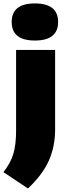

<svg xmlns="http://www.w3.org/2000/svg" viewBox="-38 -834 388 1092"><path d="M-18.5 145Q22 94 37.8 41.2Q53.5 -11.5 53.5 -90V-550H275.5V-98Q275.5 -1 240.2 78.8Q205 158.5 121 238ZM28.5 -709Q28.5 -814.5 160.5 -814.5Q292.5 -814.5 292.5 -709Q292.5 -603.5 160.5 -603.5Q28.5 -603.5 28.5 -709Z"/></svg>

Font: Encode Sans Semi Expanded Black
Style: Regular
Weight: 900
Width: 6
Designer: Multiple Designers
Foundry: Impallari Type
Version: Version 2.000